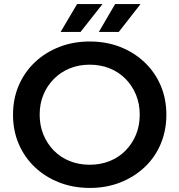

<svg xmlns="http://www.w3.org/2000/svg" viewBox="-20 -914 882 944"><path d="M422 10Q340 10 271 -17Q202 -44 151 -92.5Q100 -141 72 -206.5Q44 -272 44 -350Q44 -428 72 -493.5Q100 -559 151 -607.5Q202 -656 271 -683Q340 -710 421 -710Q503 -710 571.5 -683Q640 -656 691 -607.5Q742 -559 770 -493.5Q798 -428 798 -350Q798 -272 770 -206Q742 -140 691 -92Q640 -44 571.5 -17Q503 10 422 10ZM421 -104Q474 -104 519 -122Q564 -140 597 -173.5Q630 -207 648.5 -251.5Q667 -296 667 -350Q667 -404 648.5 -448.5Q630 -493 597 -526.5Q564 -560 519 -578Q474 -596 421 -596Q368 -596 323.5 -578Q279 -560 245.5 -526.5Q212 -493 193.5 -448.5Q175 -404 175 -350Q175 -297 193.5 -252Q212 -207 245 -173.5Q278 -140 323 -122Q368 -104 421 -104ZM466 -757 546 -894H671L564 -757ZM278 -757 359 -894H484L376 -757Z"/></svg>

Font: MOST Montserrat SemiBold
Style: Regular
Weight: 600
Designer: Julieta Ulanovsky
Foundry: Julieta Ulanovsky
Version: Version 8.000;March 11, 2024;FontCreator 15.0.0.2926 64-bit